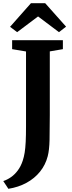

<svg xmlns="http://www.w3.org/2000/svg" viewBox="-42 -995 453 1203"><path d="M-21.5 139.5Q4 131 27.5 114.5Q51 98 70 72.2Q89 46.5 100.5 11.5Q108 -11 112.5 -38.5Q117 -66 119 -106Q121 -146 121 -204V-672.5L34 -687V-743H352V-687L270 -673V-273.5Q270 -183.5 268.5 -118.8Q267 -54 257 -16Q243 38 208.8 80.5Q174.5 123 124 150.5Q73.5 178 10.5 188ZM65.5 -793.5 21 -827 152 -975H241L372 -828L327.5 -793.5L196.5 -892Z"/></svg>

Font: Merriweather 36pt
Style: Bold
Weight: 700
Designer: Eben Sorkin
Foundry: Eben Sorkin
Version: Version 2.100